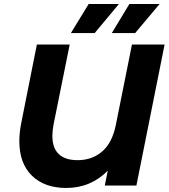

<svg xmlns="http://www.w3.org/2000/svg" viewBox="-20 -921 837 953"><path d="M797 -700 657 0H500L515 -74Q474 -32 422 -10Q370 12 309 12Q201 12 138.5 -49Q76 -110 76 -220Q76 -262 85 -308L163 -700H326L246 -304Q240 -273 240 -246Q240 -186 272 -156Q304 -126 365 -126Q437 -126 487 -169Q537 -212 555 -301L635 -700ZM420 -901H570L450 -757H332ZM622 -901H772L651 -757H535Z"/></svg>

Font: Montserrat Alternates
Style: Bold Italic
Weight: 700
Italic angle: -11.3°
Designer: Julieta Ulanovsky
Foundry: Julieta Ulanovsky
Version: Version 7.200